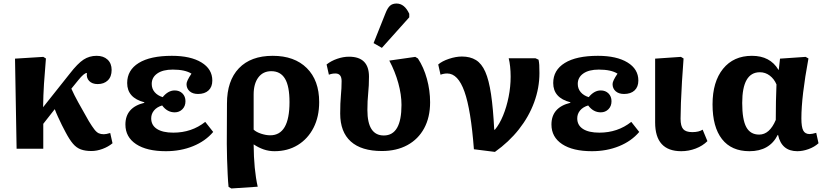

<svg xmlns="http://www.w3.org/2000/svg" viewBox="-20 -842 4674 1087"><path d="M498 13Q463 13 438 4Q413 -5 393 -28.5Q373 -52 351 -94Q342 -110 330.5 -133.5Q319 -157 308 -181Q297 -205 290 -224L225 -141V0H74L65 -510L225 -520L240 -511Q233 -430 229 -367Q225 -304 224 -235L375 -425Q420 -483 453 -504.5Q486 -526 527 -526Q566 -526 589 -504.5Q612 -483 612 -446Q612 -408 590.5 -387Q569 -366 533 -366Q502 -366 485 -383.5Q468 -401 472 -429Q456 -429 423 -388L384 -340Q400 -304 423 -262.5Q446 -221 483 -156Q502 -125 514.5 -109Q527 -93 539 -87.5Q551 -82 568 -82Q581 -82 604 -89L617 -31Q593 -11 560.5 1Q528 13 498 13Z M919 14Q811 14 750.5 -26Q690 -66 690 -137Q690 -234 797 -260V-263Q700 -288 700 -372Q700 -445 765.5 -485.5Q831 -526 953 -526Q1059 -526 1120.5 -488.5Q1182 -451 1182 -386Q1182 -350 1160.5 -330Q1139 -310 1101 -310Q1071 -310 1053.5 -325.5Q1036 -341 1036 -366Q1036 -384 1064 -425Q1028 -448 958 -448Q902 -448 870.5 -426Q839 -404 839 -367Q839 -340 855.5 -320.5Q872 -301 901 -292Q932 -330 969 -330Q996 -330 1013 -313Q1030 -296 1030 -269Q1030 -241 1012.5 -223.5Q995 -206 969 -206Q927 -206 898 -245Q868 -236 852 -216.5Q836 -197 836 -172Q836 -133 868.5 -112Q901 -91 961 -91Q1065 -91 1142 -152L1187 -95Q1143 -43 1073 -14.5Q1003 14 919 14Z M1290 225 1274 216Q1271 188 1269 145.5Q1267 103 1265.5 57.5Q1264 12 1264 -28L1265 -256Q1265 -385 1332.5 -455.5Q1400 -526 1524 -526Q1647 -526 1717 -456.5Q1787 -387 1787 -264Q1787 -181 1755 -118.5Q1723 -56 1666 -21Q1609 14 1534 14Q1502 14 1473 4Q1444 -6 1417 -24H1416Q1417 118 1439 215ZM1510 -76Q1619 -76 1619 -264Q1619 -354 1593.5 -396.5Q1568 -439 1516 -439Q1469 -439 1442.5 -403.5Q1416 -368 1416 -307V-108Q1431 -94 1458.5 -85Q1486 -76 1510 -76Z M2142 13Q2026 13 1966 -41Q1906 -95 1906 -199Q1906 -260 1910 -301.5Q1914 -343 1914 -383Q1914 -426 1879 -426Q1859 -426 1842 -419L1829 -477Q1854 -497 1888.5 -509Q1923 -521 1956 -521Q2069 -521 2069 -408Q2069 -357 2064.5 -314Q2060 -271 2060 -219Q2060 -75 2153 -75Q2253 -75 2253 -248Q2253 -306 2235 -371.5Q2217 -437 2184 -499L2331 -520L2346 -511Q2379 -461 2397 -395.5Q2415 -330 2415 -263Q2415 -178 2381.5 -116Q2348 -54 2286.5 -20.5Q2225 13 2142 13ZM2142 -571 2095 -598 2162 -766Q2174 -797 2188 -809.5Q2202 -822 2225 -822Q2270 -822 2297 -764V-744Z M2782 18 2663 3Q2646 -221 2609.5 -323.5Q2573 -426 2512 -426Q2493 -426 2474 -419L2461 -477Q2483 -496 2522 -509Q2561 -522 2595 -522Q2642 -522 2674.5 -502Q2707 -482 2727.5 -435.5Q2748 -389 2760 -308.5Q2772 -228 2778 -108H2782Q2808 -139 2828 -187.5Q2848 -236 2859.5 -293.5Q2871 -351 2871 -408Q2871 -438 2868 -465.5Q2865 -493 2860 -512H3012L3029 -504Q3032 -490 3033 -474Q3034 -458 3034 -428Q3034 -344 3004 -262.5Q2974 -181 2917.5 -109.5Q2861 -38 2782 18Z M3331 14Q3223 14 3162.5 -26Q3102 -66 3102 -137Q3102 -234 3209 -260V-263Q3112 -288 3112 -372Q3112 -445 3177.5 -485.5Q3243 -526 3365 -526Q3471 -526 3532.5 -488.5Q3594 -451 3594 -386Q3594 -350 3572.5 -330Q3551 -310 3513 -310Q3483 -310 3465.5 -325.5Q3448 -341 3448 -366Q3448 -384 3476 -425Q3440 -448 3370 -448Q3314 -448 3282.5 -426Q3251 -404 3251 -367Q3251 -340 3267.5 -320.5Q3284 -301 3313 -292Q3344 -330 3381 -330Q3408 -330 3425 -313Q3442 -296 3442 -269Q3442 -241 3424.5 -223.5Q3407 -206 3381 -206Q3339 -206 3310 -245Q3280 -236 3264 -216.5Q3248 -197 3248 -172Q3248 -133 3280.5 -112Q3313 -91 3373 -91Q3477 -91 3554 -152L3599 -95Q3555 -43 3485 -14.5Q3415 14 3331 14Z M3837 14Q3689 14 3689 -149Q3689 -173 3689 -210.5Q3689 -248 3689 -291.5Q3689 -335 3689 -378Q3689 -421 3689 -456Q3689 -491 3689 -510L3835 -520L3850 -511Q3845 -446 3841 -380.5Q3837 -315 3835 -259.5Q3833 -204 3833 -170Q3833 -128 3848 -111Q3863 -94 3899 -94Q3937 -94 3958 -108L3985 -43Q3958 -16 3918.5 -1Q3879 14 3837 14Z M4223 14Q4121 14 4067.5 -54.5Q4014 -123 4014 -251Q4014 -379 4073.5 -452.5Q4133 -526 4237 -526Q4340 -526 4387 -447H4389L4396 -510L4541 -520L4557 -511Q4517 -295 4517 -172Q4517 -123 4527.5 -103Q4538 -83 4564 -83Q4577 -83 4601 -90L4614 -31Q4591 -10 4558 2Q4525 14 4494 14Q4405 14 4385 -78H4383Q4337 14 4223 14ZM4278 -80Q4337 -80 4372 -163Q4372 -213 4373 -267.5Q4374 -322 4376 -364Q4363 -395 4338 -414Q4313 -433 4282 -433Q4182 -433 4182 -259Q4182 -165 4205 -122.5Q4228 -80 4278 -80Z"/></svg>

Font: Literata 12pt
Style: Bold
Weight: 700
Designer: Latin by Veronika Burian and Jose Scaglione. Greek by Irene Vlachou. Cyrillic by Vera Evstafieva.
Foundry: TypeTogether
Version: Version 3.002